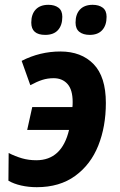

<svg xmlns="http://www.w3.org/2000/svg" viewBox="-20 -768 499 798"><path d="M15 -17 16 -132Q44 -118 71.5 -110Q99 -102 131 -102Q237 -102 267 -228H93L114 -323H281Q282 -330 282 -344Q282 -395 260.5 -419Q239 -443 203 -443Q178 -443 156 -436Q134 -429 106 -414L70 -515Q146 -554 231 -554Q318 -554 369 -501.5Q420 -449 420 -340Q420 -242 388.5 -163Q357 -84 292.5 -37Q228 10 133 10Q99 10 68 3Q37 -4 15 -17ZM110 -674Q110 -709 128.5 -728.5Q147 -748 181 -748Q207 -748 223 -736Q239 -724 239 -698Q239 -663 221 -643Q203 -623 168 -623Q110 -623 110 -674ZM294 -674Q294 -709 312.5 -728.5Q331 -748 365 -748Q391 -748 407 -736Q423 -724 423 -698Q423 -663 405 -643Q387 -623 353 -623Q326 -623 310 -635.5Q294 -648 294 -674Z"/></svg>

Font: Noto Sans Display
Style: Bold Italic
Weight: 700
Italic angle: -12°
Designer: Monotype Design team
Foundry: Monotype Imaging Inc.
Version: Version 1.000